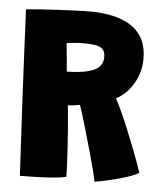

<svg xmlns="http://www.w3.org/2000/svg" viewBox="-50 -709 647 766"><g transform="rotate(5 273.5 -326.0)"><path d="M58 12.5Q55 -44 50.5 -125.5Q46 -207 41.2 -299.8Q36.5 -392.5 32.2 -484Q28 -575.5 24.5 -651.5Q45 -653.5 77 -655.8Q109 -658 146.2 -660Q183.5 -662 219.2 -663.5Q255 -665 282.5 -665Q321.5 -665 361.2 -657.8Q401 -650.5 434.5 -632.2Q468 -614 488.2 -580.5Q508.5 -547 508.5 -493.5Q508.5 -442 481.8 -396.2Q455 -350.5 413 -329Q424.5 -307.5 438.5 -277Q452.5 -246.5 466.5 -212.5Q480.5 -178.5 493.5 -145.2Q506.5 -112 516.5 -84.5Q526.5 -57 531.5 -40.5Q515 -30.5 487.5 -21.5Q460 -12.5 431.2 -5.5Q402.5 1.5 381.5 5.5Q360.5 9.5 356.5 10Q353.5 -7 345.5 -38.5Q337.5 -70 326.8 -107.5Q316 -145 305.5 -181.8Q295 -218.5 286 -247.8Q277 -277 272 -290.5Q263 -289 254.8 -287.5Q246.5 -286 239 -285.5Q231.5 -285 224 -284.5Q225.5 -271.5 228 -245.2Q230.5 -219 233 -185.2Q235.5 -151.5 237.8 -116.2Q240 -81 241.5 -50.2Q243 -19.5 243 0.5Q220.5 5.5 188.8 8Q157 10.5 122.5 11.5Q88 12.5 58 12.5ZM208 -418Q221.5 -418 236 -419Q250.5 -420 271.5 -423Q298.5 -427.5 316.5 -435.5Q334.5 -443.5 343.2 -456.8Q352 -470 352 -488.5Q352 -511 341 -521Q330 -531 310 -533.8Q290 -536.5 262.5 -536.5Q254.5 -536.5 245 -536Q235.5 -535.5 226.2 -534.5Q217 -533.5 209.2 -532.8Q201.5 -532 197.5 -531.5Q198.5 -523 199.5 -511.2Q200.5 -499.5 202 -486.2Q203.5 -473 204.5 -460Q205.5 -447 206.5 -436Q207.5 -425 208 -418Z"/></g></svg>

Font: Grandstander Thin ExtraBold
Style: Regular
Weight: 800
Version: Version 1.200